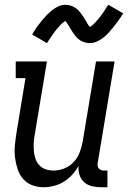

<svg xmlns="http://www.w3.org/2000/svg" viewBox="-20 -778 540 806"><path d="M163 8Q137 8 114 -1Q91 -10 76 -28Q61 -46 53.5 -69.5Q46 -93 43 -117.5Q40 -142 42.5 -168Q45 -194 49 -219L87 -450H46V-520H177L125 -208Q122 -191 121.5 -174Q121 -157 122.5 -141Q124 -125 129.5 -110Q135 -95 146 -83.5Q157 -72 172.5 -67Q188 -62 205 -62Q227 -62 250 -71Q273 -80 289.5 -98Q306 -116 314.5 -138.5Q323 -161 327 -183L383 -520H461L390 -93Q389 -87 390 -81Q391 -75 395 -70.5Q399 -66 404.5 -64Q410 -62 416 -62H431V8H404Q384 8 365.5 3.5Q347 -1 333.5 -13Q320 -25 314 -43.5Q308 -62 310 -82Q299 -62 283 -44.5Q267 -27 247.5 -15Q228 -3 206 2.5Q184 8 163 8ZM177 -597 115 -633Q125 -651 135.5 -665.5Q146 -680 156 -692Q166 -704 175.5 -714Q185 -724 198 -734.5Q211 -745 225.5 -751.5Q240 -758 255 -758Q261 -758 266.5 -757Q272 -756 277 -754.5Q282 -753 287 -750.5Q292 -748 296.5 -745Q301 -742 304.5 -739Q308 -736 311.5 -732Q315 -728 318.5 -723.5Q322 -719 324.5 -715Q327 -711 330 -707Q333 -703 335.5 -699Q338 -695 341 -689.5Q344 -684 347 -679Q350 -674 352 -671Q354 -668 358 -665Q361 -667 364.5 -669.5Q368 -672 372.5 -676.5Q377 -681 379 -683Q381 -685 383.5 -688Q386 -691 389 -694Q392 -697 394.5 -700.5Q397 -704 400.5 -708Q404 -712 407 -716.5Q410 -721 413.5 -725.5Q417 -730 420 -735.5Q423 -741 427 -746.5Q431 -752 435 -758L497 -722Q486 -704 475.5 -689.5Q465 -675 455 -663Q445 -651 436 -640.5Q427 -630 414 -620Q401 -610 386.5 -603.5Q372 -597 357 -597Q344 -597 331.5 -601.5Q319 -606 310 -613.5Q301 -621 293.5 -631Q286 -641 280 -651Q274 -661 267 -672.5Q260 -684 254 -690Q251 -688 247.5 -685.5Q244 -683 239 -678.5Q234 -674 232.5 -672Q231 -670 228.5 -667Q226 -664 223 -661Q220 -658 217 -654Q214 -650 211 -646.5Q208 -643 205 -638.5Q202 -634 198.5 -629Q195 -624 191.5 -619Q188 -614 184.5 -608.5Q181 -603 177 -597Z"/></svg>

Font: Iosevka Curly Slab
Style: Italic
Weight: 400
Italic angle: -9°
Monospace: yes
Designer: Belleve Invis
Foundry: Belleve Invis
Version: Version 22.1.2; ttfautohint (v1.8.4)